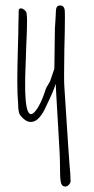

<svg xmlns="http://www.w3.org/2000/svg" viewBox="-20 -684 349 710"><path d="M202 -60Q202 -110 196 -198L188 -336L186 -374Q178 -347 151 -292Q140 -266 125.5 -249.5Q111 -233 94 -233Q76 -233 59 -253Q52 -260 50 -269Q48 -278 47.5 -287.5Q47 -297 47 -300Q44 -332 44 -385Q44 -429 46 -501Q48 -559 48 -589L49 -633V-640Q49 -646 50 -649Q51 -652 56 -653H58Q63 -653 70 -647.5Q77 -642 78 -636Q80 -628 80 -607Q80 -571 77 -512L74 -423Q73 -405 73 -369Q73 -343 74 -330Q77 -266 93 -262H94Q106 -262 121.5 -288.5Q137 -315 149 -354Q151 -360 156.5 -368.5Q162 -377 165 -383L181 -430L183 -579Q185 -603 187 -647Q188 -656 191 -659.5Q194 -663 201 -664Q216 -664 219 -649Q220 -646 220 -620Q220 -568 218 -504L217 -408Q217 -376 218 -363Q236 -77 240 -41L241 -12Q240 -6 234.5 -0.5Q229 5 222 6Q210 6 206 -6Q202 -18 202 -60Z"/></svg>

Font: Amatic SC
Style: Regular
Weight: 400
Designer: Multiple Designers
Foundry: Vernon Adams
Version: Version 2.505